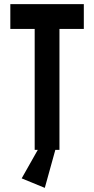

<svg xmlns="http://www.w3.org/2000/svg" viewBox="-20 -726 456 930"><path d="M148 0H163L85 138L197 184L248 0H268V-586H386V-706H30V-586H148Z"/></svg>

Font: Lineal
Style: Bold
Weight: 700
Designer: Created by Frank Adebiaye with contributions from Anton Moglia & Ariel Martín Pérez
Created by Frank ADEBIAYE with FontF
Foundry: Velvetyne Type Foundry
Version: Version 2.000;Glyphs 3.2 (3227)